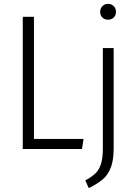

<svg xmlns="http://www.w3.org/2000/svg" viewBox="-20 -772 703 995"><path d="M156 -52H413L405 0H98V-685H156ZM569 -4Q569 57 555 94.5Q541 132 514.5 155.5Q488 179 440 203L422 163Q457 144 475.5 125.5Q494 107 503.5 77Q513 47 513 -3V-523H569ZM581 -711Q581 -693 569.5 -681.5Q558 -670 540 -670Q522 -670 510.5 -681.5Q499 -693 499 -711Q499 -728 510.5 -740Q522 -752 540 -752Q558 -752 569.5 -740Q581 -728 581 -711Z"/></svg>

Font: Fira Sans Condensed Light
Style: Regular
Weight: 300
Width: 3
Designer: bBox Type GmbH & Carrois Corporate GbR & Edenspiekermann AG
Foundry: bBox Type GmbH & Carrois Corporate GbR & Edenspiekermann AG
Version: Version 4.301